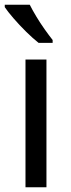

<svg xmlns="http://www.w3.org/2000/svg" viewBox="-22 -786 300 806"><path d="M173 0H85V-536H173ZM103 -766Q114 -744 130.5 -716.5Q147 -689 165.5 -663Q184 -637 199 -618V-606H140Q117 -624 88 -652.5Q59 -681 34.5 -709.5Q10 -738 -2 -756V-766Z"/></svg>

Font: TSCustom
Style: Regular
Weight: 400
Designer: Monotype Design Team
Foundry: Monotype Imaging Inc.
Version: Version 2.004; ttfautohint (v1.8.3) -l 8 -r 50 -G 200 -x 14 